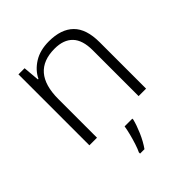

<svg xmlns="http://www.w3.org/2000/svg" viewBox="-211 -669 1018 1018"><g transform="rotate(-45 298.0 -160.5)"><path d="M326 -542Q417 -542 465 -495Q513 -448 513 -348V0H457V-344Q457 -420 422 -456.5Q387 -493 320 -493Q145 -493 145 -290V0H88V-532H134L142 -440H146Q167 -484 213 -513Q259 -542 326 -542ZM349 68Q341 101 322.5 144Q304 187 280 221H247V212Q255 196 264 168.5Q273 141 280.5 111.5Q288 82 291 61H349Z"/></g></svg>

Font: Noto Sans Lao Looped Light
Style: Regular
Weight: 300
Designer: Mark Frömberg, Ben Mitchell
Foundry: The Fontpad Ltd
Version: Version 1.002; ttfautohint (v1.8.4.7-5d5b)